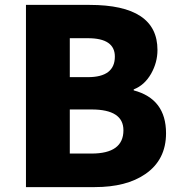

<svg xmlns="http://www.w3.org/2000/svg" viewBox="-20 -764 735 784"><path d="M86 -744H346Q623 -744 623 -560Q623 -509 597 -463Q570 -416 526 -399V-395Q658 -360 658 -220Q658 -111 573 -53Q496 0 367 0H86ZM339 -449Q449 -449 449 -533Q449 -608 339 -608H265V-449ZM354 -137Q484 -137 484 -232Q484 -317 354 -317H265V-137Z"/></svg>

Font: Source Han Sans CN Heavy
Style: Bold
Weight: 900
Designer: Ryoko NISHIZUKA (kana & ideographs); Paul D. Hunt (Latin, Greek & Cyrillic); Wenlong ZHANG (bopomofo); Sandoll Communica
Foundry: Adobe Systems Incorporated
Version: Version 1.000;PS 1;hotconv 1.0.78;makeotf.lib2.5.61930